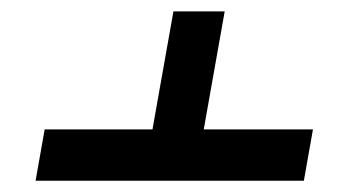

<svg xmlns="http://www.w3.org/2000/svg" viewBox="-20 -571 602 340"><path d="M518.1 -251H43L59.1 -341.8H250L287.1 -550.8H377.9L340.8 -341.8H534.2Z"/></svg>

Font: Tinos
Style: Italic
Weight: 400
Italic angle: -16.333°
Designer: Steve Matteson
Foundry: Monotype Imaging Inc.
Version: Version 1.32